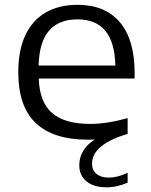

<svg xmlns="http://www.w3.org/2000/svg" viewBox="-20 -571 626 798"><path d="M539.5 -244.5H141Q144.5 -145.5 197 -100.8Q249.5 -56 355.5 -56Q423.5 -56 510.5 -80V-14.5Q362.5 29.5 362.5 109.5Q362.5 136 380.8 151.5Q399 167 431 167Q470.5 167 510.5 147V188Q491 197 468.2 202.2Q445.5 207.5 423.5 207.5Q369.5 207.5 339.5 182.8Q309.5 158 309.5 115.5Q309.5 83.5 325.8 56.2Q342 29 374 9Q364 9.5 344.5 9.5Q202 9.5 129 -59.2Q56 -128 56 -271Q56 -361.5 85.2 -424.2Q114.5 -487 169.8 -519Q225 -551 302.5 -551Q417 -551 478.2 -478.5Q539.5 -406 539.5 -268.5ZM140.5 -298.5H459.5Q457 -396.5 417.5 -443.5Q378 -490.5 301.5 -490.5Q224.5 -490.5 183.8 -443.5Q143 -396.5 140.5 -298.5Z"/></svg>

Font: Encode Sans Expanded
Style: Regular
Weight: 400
Width: 7
Designer: Multiple Designers
Foundry: Impallari Type
Version: Version 2.000